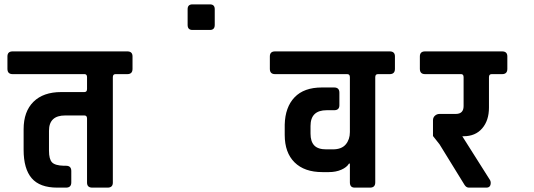

<svg xmlns="http://www.w3.org/2000/svg" viewBox="-20 -858 2440 878"><path d="M204 -260V-169Q204 -130 218 -115.5Q232 -101 272 -100H282Q306 -100 306 -76V-24Q306 0 282 0H242Q162 0 125 -43Q88 -86 88 -173V-267Q88 -348 133 -392.5Q178 -437 260 -437H366Q378 -437 378 -451V-505Q378 -518 368 -519H38Q14 -519 14 -543V-600Q14 -623 38 -623H562Q586 -623 586 -600V-543Q586 -519 562 -519H508Q496 -519 496 -505V-23Q496 0 472 0H402Q378 0 378 -23V-316Q378 -330 366 -330H278Q204 -330 204 -260Z M962 -816V-744Q962 -721 940 -721H860Q838 -721 838 -744V-816Q838 -838 860 -838H940Q962 -838 962 -816Z M1696 -505V-24Q1696 0 1672 0H1602Q1580 0 1580 -24V-110H1576Q1566 -93 1541 -82Q1516 -71 1484 -71H1454Q1372 -71 1327 -115.5Q1282 -160 1282 -241V-288Q1284 -368 1327 -413Q1370 -458 1452 -458H1508Q1532 -458 1532 -434V-377Q1532 -354 1508 -354H1474Q1400 -354 1400 -282V-247Q1400 -211 1417 -193Q1434 -175 1472 -175H1502Q1542 -175 1561 -197.5Q1580 -220 1580 -254V-505Q1580 -519 1568 -519H1238Q1214 -519 1214 -543V-600Q1214 -623 1238 -623H1762Q1786 -623 1786 -600V-543Q1786 -519 1762 -519H1708Q1696 -519 1696 -505Z M2100 -373V-505Q2100 -518 2090 -519H1924Q1900 -519 1900 -543V-600Q1900 -623 1924 -623H2276Q2300 -623 2300 -600V-543Q2300 -519 2276 -519H2228Q2216 -519 2216 -505V-366Q2216 -307 2185 -271Q2154 -235 2100 -235H2094L2218 -39Q2224 -31 2224 -22Q2224 0 2204 0H2124Q2112 0 2104 -13L1990 -198L1960 -236V-308Q1960 -321 1969 -329Q1978 -337 1990 -337H2064Q2100 -337 2100 -373Z"/></svg>

Font: RajdhaniMono
Style: Bold
Weight: 700
Monospace: yes
Designer: Satya Rajpurohit, Jyotish Sonowal
Foundry: Indian Type Foundry
Version: Version 1.201;PS 1.0;hotconv 1.0.78;makeotf.lib2.5.61930; tt